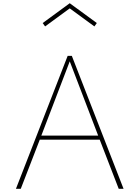

<svg xmlns="http://www.w3.org/2000/svg" viewBox="-20 -1172 866 1192"><path d="M79 0H109L227 -305H599L717 0H747L426 -825H400ZM236.5 -330 413 -791 589.5 -330ZM260 -1008 413 -1120 566 -1008 581 -1029 413 -1152 245 -1029Z"/></svg>

Font: Spartan Thin
Style: Regular
Weight: 100
Designer: Matt Bailey, Mirko Velimirovic
Foundry: Matt Bailey
Version: Version 1.003; ttfautohint (v1.8.3)